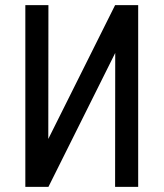

<svg xmlns="http://www.w3.org/2000/svg" viewBox="-20 -731 640 751"><path d="M430.2 -710.9 168.9 -187.5 169.4 -710.9H79.1V0H169.4L430.7 -523.9L430.2 0H520.5V-710.9Z"/></svg>

Font: RobotoMono Nerd Font
Style: Regular
Weight: 400
Monospace: yes
Designer: Google
Version: Version 3.000;Nerd Fonts 3.2.1